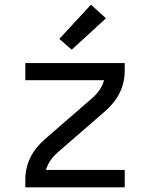

<svg xmlns="http://www.w3.org/2000/svg" viewBox="-20 -799 640 819"><path d="M88 0V-33Q88 -58 93.5 -82Q99 -106 110 -128Q121 -150 136.5 -169Q152 -188 170 -204L375 -382Q392 -397 405 -416Q418 -435 424 -457H88V-530H512V-497Q512 -472 506.5 -448Q501 -424 490 -402Q479 -380 463.5 -361Q448 -342 430 -326L225 -148Q208 -133 195 -114Q182 -95 176 -74H512V0ZM286 -587 233 -633 368 -779 432 -721Z"/></svg>

Font: Iosevka Curly Extended
Style: Regular
Weight: 400
Width: 7
Monospace: yes
Designer: Belleve Invis
Foundry: Belleve Invis
Version: Version 11.1.0; ttfautohint (v1.8.3)